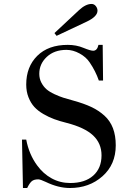

<svg xmlns="http://www.w3.org/2000/svg" viewBox="-20 -942 661 976"><path d="M256.8 -773.9 381.8 -890.6Q415.5 -921.9 445.3 -921.9Q458.5 -921.9 467 -911.1Q475.6 -900.4 475.6 -887.7Q475.6 -857.9 420.9 -832L267.6 -759.8ZM91.8 -232.4H113.3Q127.4 -157.7 168.5 -101.6Q199.2 -59.1 242.4 -35.4Q285.6 -11.7 336.9 -11.7Q411.6 -11.7 453.9 -49.3Q496.1 -86.9 496.1 -152.3Q496.1 -213.4 453.1 -253.7Q410.2 -293.9 318.4 -317.4Q283.2 -326.2 255.9 -336.2Q228.5 -346.2 200.7 -362.3Q172.9 -378.4 154.5 -398.4Q136.2 -418.5 124.8 -447.5Q113.3 -476.6 113.3 -512.2Q113.3 -602.5 169.4 -658.2Q225.6 -713.9 324.2 -713.9Q368.2 -713.9 404.3 -698.7Q439.9 -684.1 453.6 -684.1Q474.1 -684.1 480.5 -713.9H502L503.9 -532.7H482.4Q465.8 -580.6 436 -624.5Q418 -651.9 384.5 -670.2Q351.1 -688.5 317.9 -688.5Q255.9 -688.5 217.8 -652.8Q179.7 -617.2 179.7 -566.9Q179.7 -542 190.4 -521.7Q201.2 -501.5 216.3 -488.3Q231.4 -475.1 257.3 -463.1Q283.2 -451.2 302.7 -445.1Q322.3 -439 352.5 -430.7Q406.2 -416 444.1 -398.2Q481.9 -380.4 511 -354Q540 -327.6 554.2 -290.3Q568.4 -252.9 568.4 -203.1Q568.4 -106 501 -46.1Q433.6 13.7 335.4 13.7Q276.4 13.7 212.9 -17.1Q185.1 -30.3 174.3 -30.3Q152.3 -30.3 141.1 -20.5Q129.9 -10.7 118.2 13.7H96.7Z"/></svg>

Font: Theano Didot
Style: Regular
Weight: 400
Designer: Alexey Kryukov
Version: Version 2.0